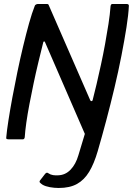

<svg xmlns="http://www.w3.org/2000/svg" viewBox="-20 -693 661 955"><path d="M621 -664Q619 -620 609 -556.5Q599 -493 584 -416Q569 -339 549.5 -257Q530 -175 508.5 -94Q487 -13 466 59Q448 121 423.5 161.5Q399 202 363 222Q327 242 272 242Q250 242 228 238Q206 234 192 226Q183 220 178.5 215Q174 210 181 202L205 171Q210 166 213.5 166Q217 166 221 169Q231 176 244 178Q257 180 269 179Q305 178 331 151Q357 124 370 79L402 -27L204 -483Q203 -487 199.5 -487Q196 -487 195 -482Q183 -434 170.5 -382Q158 -330 147 -277.5Q136 -225 126.5 -175.5Q117 -126 111 -83.5Q105 -41 103 -10Q101 0 94 0H23Q18 0 14 -1.5Q10 -3 11 -9Q14 -43 22 -94.5Q30 -146 41.5 -208Q53 -270 66.5 -335Q80 -400 95 -462.5Q110 -525 124.5 -577Q139 -629 153 -664Q154 -668 159 -670.5Q164 -673 167 -673H215Q221 -673 223 -666L429 -194Q431 -190 435.5 -190Q440 -190 441 -196Q450 -230 460.5 -275Q471 -320 482 -370.5Q493 -421 502.5 -473Q512 -525 519.5 -573.5Q527 -622 530 -663Q532 -673 538 -673H611Q621 -673 621 -664Z"/></svg>

Font: Glory Thin Medium
Style: Italic
Weight: 500
Italic angle: -12°
Version: Version 1.011